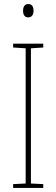

<svg xmlns="http://www.w3.org/2000/svg" viewBox="-20 -930 278 950"><path d="M120 -910C100 -910 94 -893 94 -877C94 -859 101 -844 119 -844C138 -844 146 -858 146 -877C146 -893 141 -910 120 -910ZM194 0V-19L133 -22V-691L194 -695V-714H45V-695L107 -691V-22L45 -19V0Z"/></svg>

Font: Noto Sans Lao Condensed Thin
Style: Regular
Weight: 100
Width: 3
Designer: Monotype Design Team
Foundry: Monotype Imaging Inc.
Version: Version 2.003